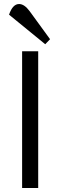

<svg xmlns="http://www.w3.org/2000/svg" viewBox="-20 -935 300 955"><path d="M90 0V-680H170V0ZM75 -915Q101 -915 127 -880L229 -740L205 -715L25 -862Q43 -915 75 -915Z"/></svg>

Font: Imprima
Style: Regular
Weight: 400
Version: Version 1.001